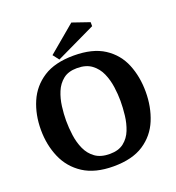

<svg xmlns="http://www.w3.org/2000/svg" viewBox="-144 -915 951 1038"><g transform="rotate(-20 331.5 -395.5)"><path d="M333 9Q227 9 160 -34.5Q93 -78 61.5 -151Q30 -224 30 -311Q30 -398 61 -470Q92 -542 158.5 -585Q225 -628 333 -628Q442 -628 508 -585Q574 -542 603.5 -470Q633 -398 633 -311Q633 -224 603 -151Q573 -78 507 -34.5Q441 9 333 9ZM337 -61Q387 -61 417.5 -85Q448 -109 463 -147Q478 -185 483 -228.5Q488 -272 488 -311Q488 -349 482 -392Q476 -435 459.5 -472.5Q443 -510 411 -534Q379 -558 327 -558Q277 -558 247 -534Q217 -510 201.5 -472.5Q186 -435 180.5 -392Q175 -349 175 -311Q175 -270 181 -226Q187 -182 204 -144.5Q221 -107 253 -84Q285 -61 337 -61ZM254 -634 227 -669 383 -800 482 -766V-743Z"/></g></svg>

Font: Manuale
Style: Bold
Weight: 700
Version: Version 1.002